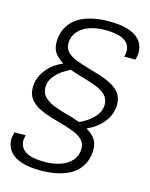

<svg xmlns="http://www.w3.org/2000/svg" viewBox="-129 -780 817 1044"><g transform="rotate(15 279.5 -258.0)"><path d="M202 182Q146 182 108 172Q70 162 48 145Q26 128 15.5 105.5Q5 83 5 59Q5 49 7.5 38Q10 27 12 18H75Q74 24 72 33Q70 42 70 50Q70 69 81.5 88Q93 107 123.5 119Q154 131 212 131Q262 131 301.5 117Q341 103 364 75.5Q387 48 387 9Q387 -20 368.5 -38.5Q350 -57 319.5 -69.5Q289 -82 252.5 -92Q216 -102 180 -113Q144 -124 113 -140Q82 -156 63.5 -181Q45 -206 45 -244Q45 -272 54.5 -297Q64 -322 81 -344Q98 -366 121 -383Q144 -400 172 -412Q142 -429 124 -453.5Q106 -478 106 -515Q106 -552 117.5 -580.5Q129 -609 150 -631.5Q171 -654 201.5 -668.5Q232 -683 270.5 -690.5Q309 -698 355 -698Q411 -698 449 -688Q487 -678 509.5 -661Q532 -644 542 -622Q552 -600 552 -575Q552 -565 550 -554Q548 -543 545 -534H482Q484 -540 485.5 -549Q487 -558 487 -566Q487 -586 475.5 -604.5Q464 -623 433.5 -635Q403 -647 345 -647Q296 -647 256.5 -633Q217 -619 193.5 -591.5Q170 -564 170 -525Q170 -496 188.5 -477.5Q207 -459 238 -446.5Q269 -434 305.5 -424Q342 -414 378 -402.5Q414 -391 444.5 -375Q475 -359 493.5 -334Q512 -309 512 -271Q512 -243 502.5 -218Q493 -193 476 -171.5Q459 -150 436 -133Q413 -116 385 -103Q415 -87 433 -63Q451 -39 451 -2Q451 35 439.5 64Q428 93 407 115.5Q386 138 355.5 152.5Q325 167 286.5 174.5Q248 182 202 182ZM336 -127Q355 -134 381 -151.5Q407 -169 427 -195Q447 -221 447 -253Q447 -286 426 -307Q405 -328 371 -341Q337 -354 297.5 -365Q258 -376 221 -389Q202 -382 176 -364Q150 -346 130.5 -320.5Q111 -295 111 -262Q111 -229 132 -208.5Q153 -188 186.5 -174.5Q220 -161 259.5 -151Q299 -141 336 -127Z"/></g></svg>

Font: Archivo SemiBold ExtraLight
Style: Italic
Weight: 250
Italic angle: -10°
Version: Version 2.001